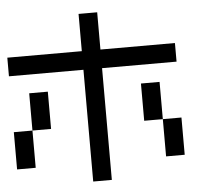

<svg xmlns="http://www.w3.org/2000/svg" viewBox="-59 -964 1118 1027"><g transform="rotate(-5 500.0 -450.0)"><path d="M0 -100V-300H100V-100ZM0 -600V-700H400V-900H500V-700H900V-600H500V0H400V-600ZM900 -100H800V-300H900ZM200 -300H100V-500H200ZM800 -300H700V-500H800Z"/></g></svg>

Font: GalmuriMono9 Regular
Style: Regular
Weight: 400
Designer: Lee Minseo (quiple)
Version: Version 2.399;hotconv 1.1.1;makeotfexe 2.6.0 DEVELOPMENT